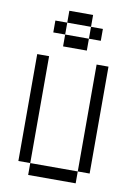

<svg xmlns="http://www.w3.org/2000/svg" viewBox="-95 -935 691 995"><g transform="rotate(10 250.0 -437.5)"><path d="M312.5 -812.5H187.5V-875H312.5ZM62.5 -625H125V-62.5H62.5ZM125 -62.5H375V0H125ZM125 -812.5H187.5V-750H125ZM187.5 -750H312.5V-687.5H187.5ZM312.5 -812.5H375V-750H312.5ZM375 -625H437.5V-62.5H375Z"/></g></svg>

Font: 寒蝉点阵体 16px
Style: Regular
Weight: 400
Designer: Designed by Warren2060
Foundry: ChillType
Version: Version 1.000